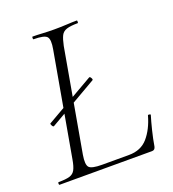

<svg xmlns="http://www.w3.org/2000/svg" viewBox="-118 -716 729 808"><g transform="rotate(-20 247.0 -312.5)"><path d="M74 -240Q70 -238 65.5 -246.5Q61 -255 64 -256L283 -382Q287 -384 291.5 -376Q296 -368 292 -366ZM12 0Q9 0 9 -6Q9 -12 12 -12Q44 -12 61 -17Q78 -22 86 -37Q94 -52 99 -81L181 -544Q189 -587 177.5 -600Q166 -613 118 -613Q116 -613 116 -619Q116 -625 118 -625Q138 -625 162.5 -623.5Q187 -622 215 -622Q244 -622 270.5 -623.5Q297 -625 316 -625Q318 -625 318 -619Q318 -613 316 -613Q284 -613 266.5 -607.5Q249 -602 241.5 -587Q234 -572 228 -543L147 -85Q140 -43 151 -30.5Q162 -18 209 -18H329Q383 -18 414 -54Q445 -90 461 -147Q461 -150 467.5 -149Q474 -148 473 -145Q465 -119 456 -82.5Q447 -46 442 -15Q439 0 426 0Z"/></g></svg>

Font: Cormorant Infant Light
Style: Italic
Weight: 300
Italic angle: -10°
Designer: Christian Thalmann (Catharsis Fonts)
Foundry: Catharsis Fonts
Version: Version 4.001